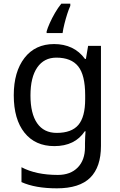

<svg xmlns="http://www.w3.org/2000/svg" viewBox="-20 -786 655 1046"><path d="M275 -546Q328 -546 370.5 -526Q413 -506 443 -465H448L460 -536H530V9Q530 124 471.5 182Q413 240 290 240Q172 240 97 206V125Q176 167 295 167Q364 167 403.5 126.5Q443 86 443 16V-5Q443 -17 444 -39.5Q445 -62 446 -71H442Q388 10 276 10Q172 10 113.5 -63Q55 -136 55 -267Q55 -395 113.5 -470.5Q172 -546 275 -546ZM287 -472Q220 -472 183 -418.5Q146 -365 146 -266Q146 -167 182.5 -114.5Q219 -62 289 -62Q370 -62 407 -105.5Q444 -149 444 -246V-267Q444 -377 406 -424.5Q368 -472 287 -472ZM363 -754Q355 -737 346.5 -710.5Q338 -684 331 -656Q324 -628 321 -606H234V-615Q239 -633 251 -660Q263 -687 279.5 -715.5Q296 -744 314 -766H363Z"/></svg>

Font: Noto Sans Mandaic
Style: Regular
Weight: 400
Designer: Monotype Design Team
Foundry: Monotype Imaging Inc.
Version: Version 2.002; ttfautohint (v1.8.4.7-5d5b)